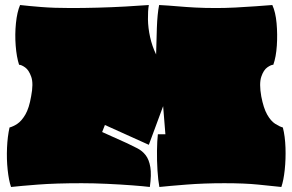

<svg xmlns="http://www.w3.org/2000/svg" viewBox="-20 -728 1165 765"><path d="M24 17Q15 -9 10.5 -51.5Q6 -94 8 -139.5Q10 -185 18 -220Q33 -224 49.5 -235Q66 -246 81 -271.5Q96 -297 104 -344Q114 -395 104.5 -422Q95 -449 80 -459.5Q65 -470 56 -470Q46 -501 42.5 -546Q39 -591 43.5 -635.5Q48 -680 60 -708Q95 -704 145 -700Q195 -696 262 -696Q313 -696 369.5 -697.5Q426 -699 479.5 -702Q533 -705 573 -708Q569 -685 569.5 -651Q570 -617 578 -580.5Q586 -544 602 -511Q603 -561 605 -617Q607 -673 614 -708Q652 -706 686 -703Q720 -700 757.5 -698Q795 -696 842 -696Q876 -696 917.5 -698Q959 -700 998.5 -703Q1038 -706 1065 -708Q1078 -680 1082 -635.5Q1086 -591 1083 -546Q1080 -501 1069 -470Q1060 -470 1045 -459.5Q1030 -449 1021 -422Q1012 -395 1021 -344Q1030 -297 1044.5 -271.5Q1059 -246 1076 -235Q1093 -224 1107 -220Q1116 -185 1117.5 -139.5Q1119 -94 1114.5 -51.5Q1110 -9 1101 17Q1063 13 1009 7.5Q955 2 874 2Q792 2 722.5 7.5Q653 13 615 17Q610 -9 607.5 -48.5Q605 -88 605.5 -127.5Q606 -167 609 -193H639L630 -305L573 -151L398 -230L387 -202L487 -157Q508 -147 527.5 -137Q547 -127 560.5 -109.5Q574 -92 579 -62Q584 -32 577 17Q553 14 507 10.5Q461 7 407 4.5Q353 2 306 2Q201 2 130.5 7.5Q60 13 24 17Z"/></svg>

Font: Oi
Style: Regular
Weight: 400
Designer: Kostas Bartsokas, Mohamad Dakak
Foundry: Foundry5
Version: Version 4.000